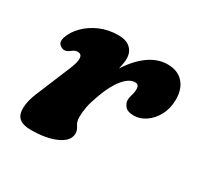

<svg xmlns="http://www.w3.org/2000/svg" viewBox="-114 -611 770 752"><g transform="rotate(30 270.5 -234.5)"><path d="M63.5 -324Q52.5 -324.5 42.5 -334.8Q32.5 -345 39.5 -366.5Q49 -395.5 74.8 -421.8Q100.5 -448 138 -464.5Q175.5 -481 221.5 -481Q256.5 -481 275.2 -463.5Q294 -446 294 -417Q294 -406.5 292 -394.5Q290 -382.5 287 -369Q320.5 -421.5 360.8 -450Q401 -478.5 445 -478.5Q490 -478.5 515.5 -450.8Q541 -423 541 -375Q541 -335 524.5 -304Q508 -273 482.2 -255.5Q456.5 -238 429 -238Q400 -238 389 -252Q378 -266 378 -278Q378 -291 382.5 -304.2Q387 -317.5 387 -333Q387 -354 369.5 -354Q343 -354 316.8 -322.2Q290.5 -290.5 270 -233.5Q256.5 -197 252 -173Q247.5 -149 247.5 -127Q247.5 -106 257.2 -92Q267 -78 267 -63Q267 -29.5 222.8 -8.8Q178.5 12 107 12Q48.5 12 40.8 -28Q33 -68 61.5 -132L121 -275.5Q150 -345 114.5 -345Q103 -345 91.5 -336Q85.5 -331 78 -327.2Q70.5 -323.5 63.5 -324Z"/></g></svg>

Font: Fraunces 9pt S100
Style: Bold Italic
Weight: 700
Italic angle: -16°
Version: Version 1.000; ttfautohint (v1.8.3)